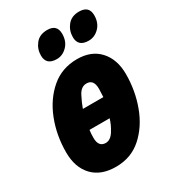

<svg xmlns="http://www.w3.org/2000/svg" viewBox="-188 -866 872 975"><g transform="rotate(-30 247.5 -378.5)"><path d="M202 10Q291 10 353 -45.5Q415 -101 447.5 -188.5Q480 -276 480 -373Q480 -459 433 -511Q386 -563 302 -563Q213 -563 149.5 -508.5Q86 -454 52 -367Q18 -280 18 -180Q18 -92 66 -41Q114 10 202 10ZM202 -329Q212 -358 231 -395Q250 -432 282 -432Q324 -432 324 -377Q324 -359 322 -329ZM217 -121Q175 -121 175 -175Q175 -199 178 -220H296Q287 -188 266 -154.5Q245 -121 217 -121ZM215 -614Q249 -614 275.5 -641Q302 -668 302 -712Q302 -767 245 -767Q200 -767 176.5 -737.5Q153 -708 153 -670Q153 -614 215 -614ZM402 -614Q437 -614 463.5 -641Q490 -668 490 -712Q490 -767 432 -767Q387 -767 363.5 -737.5Q340 -708 340 -670Q340 -614 402 -614Z"/></g></svg>

Font: Noto Sans Display Condensed Black
Style: Italic
Weight: 900
Width: 3
Italic angle: -192°
Designer: Monotype Design Team
Foundry: Monotype Imaging Inc.
Version: Version 1.900